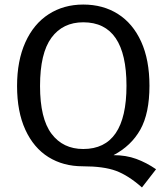

<svg xmlns="http://www.w3.org/2000/svg" viewBox="-20 -721 731 844"><path d="M666 23 604 103Q544 50 490 30Q436 10 344 10Q258 10 193 -30.5Q128 -71 91.5 -150.5Q55 -230 55 -343Q55 -454 91.5 -535Q128 -616 194 -658.5Q260 -701 346 -701Q433 -701 498.5 -659.5Q564 -618 600.5 -538Q637 -458 637 -344Q637 -223 597 -151.5Q557 -80 479 -39Q534 -39 579 -22.5Q624 -6 666 23ZM346 -66Q536 -66 536 -344Q536 -623 346 -623Q256 -623 206 -555Q156 -487 156 -343Q156 -200 206.5 -133Q257 -66 346 -66Z"/></svg>

Font: Fira Sans
Style: Regular
Weight: 400
Designer: bBox Type GmbH & Carrois Corporate GbR & Edenspiekermann AG
Foundry: bBox Type GmbH & Carrois Corporate GbR & Edenspiekermann AG
Version: Version 4.301